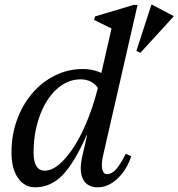

<svg xmlns="http://www.w3.org/2000/svg" viewBox="-20 -786 759 818"><path d="M130 12Q84 12 56.5 -28Q29 -68 29 -136Q29 -211 52.5 -275.5Q76 -340 117.5 -388.5Q159 -437 214.5 -464.5Q270 -492 334 -492Q369 -492 400.5 -480Q432 -468 459 -444L426 -296Q426 -369 399.5 -408.5Q373 -448 323 -448Q289 -448 259 -432.5Q229 -417 204 -388.5Q179 -360 161 -321Q143 -282 133 -235.5Q123 -189 123 -136Q123 -59 171 -59Q202 -59 235.5 -88.5Q269 -118 301 -170Q333 -222 359.5 -291.5Q386 -361 404 -441H450L399 -210H349Q296 -90 245.5 -39Q195 12 130 12ZM397 12Q351 12 333.5 -23Q316 -58 331 -122L461 -690L485 -650L381 -701L385 -716L549 -765H566L420 -127Q411 -87 415.5 -65.5Q420 -44 436 -44Q456 -44 474 -64Q492 -84 516 -131L539 -120Q520 -62 480.5 -25Q441 12 397 12ZM578 -561 561 -569 625 -766H628L719 -718V-715Z"/></svg>

Font: Platypi Light
Style: Italic
Weight: 300
Italic angle: -13°
Designer: David Sargent
Foundry: Bolt Cutter Type
Version: Version 1.200